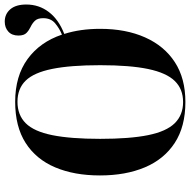

<svg xmlns="http://www.w3.org/2000/svg" viewBox="-16 -794 820 829"><g transform="rotate(-90 394.5 -380.0)"><path d="M368 10Q262 10 191.5 -36Q121 -82 86 -165Q51 -248 51 -359Q51 -470 86 -552.5Q121 -635 191.5 -680Q262 -725 369 -725Q480 -725 553.5 -671.5Q627 -618 659 -523Q686 -534 708 -552.5Q730 -571 730 -604Q730 -628 719 -639.5Q708 -651 693 -658Q678 -665 666.5 -676Q655 -687 655 -711Q655 -739 672 -754.5Q689 -770 715 -770Q748 -770 768.5 -746Q789 -722 789 -677Q789 -622 756.5 -579.5Q724 -537 662 -513Q684 -444 684 -358Q684 -247 647 -164Q610 -81 540 -35.5Q470 10 368 10ZM368 0Q424 0 459 -36Q494 -72 510.5 -150.5Q527 -229 527 -358Q527 -486 511 -565Q495 -644 460.5 -679.5Q426 -715 369 -715Q312 -715 276.5 -679.5Q241 -644 225 -565Q209 -486 209 -358Q209 -230 225 -151Q241 -72 276.5 -36Q312 0 368 0Z"/></g></svg>

Font: Noto Serif Display SemiCondensed
Style: Bold
Weight: 700
Width: 4
Designer: Monotype Design Team
Foundry: Monotype Imaging Inc.
Version: Version 2.009